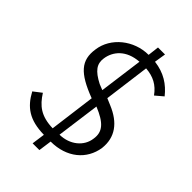

<svg xmlns="http://www.w3.org/2000/svg" viewBox="-257 -898 1085 1085"><g transform="rotate(45 285.5 -355.0)"><path d="M517 -172C528 -267 478 -334 379 -375L339 -392L375 -666C436 -661 479 -639 515 -589L561 -628C518 -682 464 -718 384 -728L395 -797H339L331 -730C215 -730 111 -647 97 -539C82 -439 129 -385 277 -329L241 -53C145 -56 101 -92 60 -156L12 -119C56 -37 114 6 232 8L221 87H275L286 8C414 8 501 -66 517 -172ZM287 -404 252 -418C182 -454 159 -487 166 -536C175 -600 223 -659 322 -666ZM294 -55 329 -315C422 -277 456 -239 446 -176C438 -108 376 -56 294 -55Z"/></g></svg>

Font: United Sans Light
Style: Italic
Weight: 300
Italic angle: -8°
Designer: Pablo Impallari, Rodrigo Fuenzalida (Modified by Dan O. Williams)
Version: Version 1.000;PS 001.000;hotconv 1.0.88;makeotf.lib2.5.64775